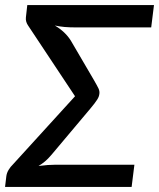

<svg xmlns="http://www.w3.org/2000/svg" viewBox="-29 -740 630 760"><path d="M364.5 -370Q364 -364 362 -358.2Q360 -352.5 355.8 -345.8Q351.5 -339 344.8 -330.2Q338 -321.5 328.5 -310L175 -127.5Q161.5 -111.5 149.2 -101.2Q137 -91 123.5 -83Q143 -85.5 159.8 -86.8Q176.5 -88 191 -88H503L492 0H-9L-4 -42Q-2.5 -55 5 -67.5Q12.5 -80 22.5 -89.5L268 -359L82.5 -638.5Q77.5 -645.5 75 -653.8Q72.5 -662 73.5 -671L79 -720H580.5L569.5 -631.5H271Q246 -631.5 226.5 -633.2Q207 -635 188 -639Q229.5 -614.5 251.5 -579L342.5 -423.5Q349 -412 353.5 -404Q358 -396 360.8 -390Q363.5 -384 364.2 -379.2Q365 -374.5 364.5 -370Z"/></svg>

Font: Lato Semibold
Style: Italic
Weight: 600
Italic angle: -7°
Designer: Lukasz Dziedzic
Foundry: tyPoland Lukasz Dziedzic
Version: Version 2.006; 2014-01-15